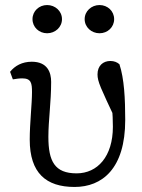

<svg xmlns="http://www.w3.org/2000/svg" viewBox="-20 -729 563 762"><path d="M276 13C385 13 477 -59 477 -253C477 -337 473 -417 454 -474C445 -482 433 -487 418 -487C389 -487 367 -468 367 -434C367 -405 379 -381 441 -249V-314H424C427 -276 428 -249 428 -226C428 -108 367 -41 284 -41C197 -41 172 -89 172 -186C172 -251 183 -323 183 -404C183 -441 169 -484 106 -484C68 -484 39 -468 20 -444L31 -414C43 -416 56 -418 68 -418C104 -418 107 -399 107 -363C107 -317 98 -239 98 -175C98 -42 163 13 276 13ZM167 -597C199 -597 226 -621 226 -653C226 -685 199 -709 167 -709C135 -709 109 -685 109 -653C109 -621 135 -597 167 -597ZM375 -597C407 -597 433 -621 433 -653C433 -685 407 -709 375 -709C343 -709 316 -685 316 -653C316 -621 343 -597 375 -597Z"/></svg>

Font: Source Serif Variable
Style: Regular
Weight: 389
Designer: Frank Grießhammer
Foundry: Adobe Systems Incorporated
Version: Version 3.001;hotconv 1.0.111;makeotfexe 2.5.65597